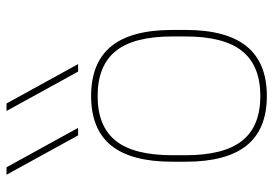

<svg xmlns="http://www.w3.org/2000/svg" viewBox="-145 -685 840 590"><g transform="rotate(-90 275.0 -390.0)"><path d="M154 -570 33 -790H56L177 -570ZM350 -570 229 -790H252L373 -570ZM275 10Q173 10 123 -52Q73 -114 73 -240V-280Q73 -407 123 -468.5Q173 -530 275 -530Q377 -530 427.5 -468.5Q478 -407 478 -280V-240Q478 -114 427.5 -52Q377 10 275 10ZM275 -10Q368 -10 413 -66Q458 -122 458 -240V-280Q458 -399 413 -454.5Q368 -510 275 -510Q182 -510 137.5 -454.5Q93 -399 93 -280V-240Q93 -122 137.5 -66Q182 -10 275 -10Z"/></g></svg>

Font: M PLUS Code Latin SemiExpanded Thin
Style: Regular
Weight: 250
Width: 6
Designer: Coji Morishita
Foundry: UNDERFOREST DESIGN
Version: Version 1.002; ttfautohint (v1.8.3)